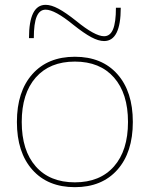

<svg xmlns="http://www.w3.org/2000/svg" viewBox="-20 -765 620 795"><path d="M50 -260Q50 -386 114 -458Q178 -530 290 -530Q402 -530 466 -458Q530 -386 530 -260Q530 -134 466 -62Q402 10 290 10Q178 10 114 -62Q50 -134 50 -260ZM290 -10Q394 -10 452 -76Q510 -142 510 -260Q510 -378 452 -444Q394 -510 290 -510Q186 -510 128 -444Q70 -378 70 -260Q70 -142 128 -76Q186 -10 290 -10ZM284 -662Q207 -725 169 -725Q144 -725 132 -696.5Q120 -668 120 -607H100Q100 -745 169 -745Q192 -745 222 -729Q252 -713 296 -678Q373 -615 411 -615Q436 -615 448 -643.5Q460 -672 460 -733H480Q480 -595 411 -595Q388 -595 358 -611Q328 -627 284 -662Z"/></svg>

Font: Enso Thin
Style: Regular
Weight: 100
Designer: Coji Morishita
Foundry: UNDERFOREST DESIGN
Version: Version 1.000